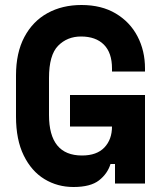

<svg xmlns="http://www.w3.org/2000/svg" viewBox="-20 -734 652 768"><path d="M274 14Q210 14 158 -17.5Q106 -49 75 -112Q44 -175 44 -268V-432Q44 -523 77.5 -586Q111 -649 170 -681.5Q229 -714 306 -714Q386 -714 443 -680Q500 -646 530 -588.5Q560 -531 560 -460V-448H428V-460Q428 -523 395.5 -555.5Q363 -588 304 -588Q249 -588 212.5 -551Q176 -514 176 -422V-274Q176 -112 308 -112Q367 -112 397.5 -144Q428 -176 428 -228H260V-354H560V0H440V-78H422Q410 -39 376 -12.5Q342 14 274 14Z"/></svg>

Font: Space Mono
Style: Bold
Weight: 700
Monospace: yes
Designer: Colophon Foundry + Benjamin Critton
Foundry: Colophon Foundry & Benjamin Critton
Version: Version 1.003; ttfautohint (v1.8.4.7-5d5b)